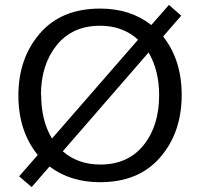

<svg xmlns="http://www.w3.org/2000/svg" viewBox="-20 -729 852 783"><path d="M645 -580 644 -582Q721 -485 721 -342Q721 -189 633.5 -87.5Q546 14 388 14Q267 14 182 -50L109 34L58 -10L134 -97Q55 -194 55 -340Q55 -491 142.5 -592.5Q230 -694 388 -694Q512 -694 597 -627L669 -709L719 -665ZM147 -341H148Q148 -237 192 -164L543 -567Q481 -624 388 -624Q275 -624 211 -544.5Q147 -465 147 -341ZM389 -58Q502 -58 565.5 -137Q629 -216 629 -341Q629 -441 586 -515L236 -112Q298 -58 389 -58Z"/></svg>

Font: Martel Sans
Style: Regular
Weight: 400
Designer: Dan Reynolds and Mathieu Réguer
Foundry: Dan Reynolds and Mathieu Réguer
Version: Version 1.001;PS 001.001;hotconv 1.0.70;makeotf.lib2.5.58329